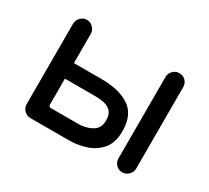

<svg xmlns="http://www.w3.org/2000/svg" viewBox="-107 -706 931 855"><g transform="rotate(30 359.0 -278.0)"><path d="M121 -28Q103 -28 89.5 -41.5Q76 -55 76 -73V-487Q76 -505 89.5 -519Q103 -533 121 -533Q140 -533 153.5 -519Q167 -505 167 -487V-337H307Q402 -337 454 -301Q506 -265 506 -182Q506 -124 478.5 -90.5Q451 -57 408.5 -42.5Q366 -28 319 -28ZM596 -23Q577 -23 564 -36.5Q551 -50 551 -68V-487Q551 -505 564 -519Q577 -533 596 -533Q616 -533 629 -520Q642 -507 642 -487V-68Q642 -50 628 -36.5Q614 -23 596 -23ZM179 -112H317Q358 -112 388.5 -129.5Q419 -147 419 -186Q419 -217 405.5 -232Q392 -247 370 -252Q348 -257 322 -257H167V-124Q167 -112 179 -112Z"/></g></svg>

Font: Huninn
Style: Regular
Weight: 400
Designer: justfont
Foundry: justfont
Version: Version 1.003